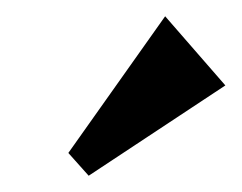

<svg xmlns="http://www.w3.org/2000/svg" viewBox="-20 -745 297 236"><path d="M183 -725 257 -640 89 -529 64 -557Z"/></svg>

Font: Arya
Style: Bold
Weight: 700
Designer: Eduardo Rodriguez Tunni, Modular Infotech
Foundry: Eduardo Rodriguez Tunni, Modular Infotech
Version: Version 1.002